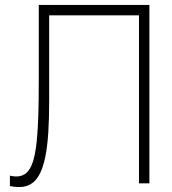

<svg xmlns="http://www.w3.org/2000/svg" viewBox="-20 -740 693 775"><path d="M20 -31Q45 -25 63.5 -29.8Q82 -34.5 95 -51.2Q108 -68 116 -98Q124 -128 128.5 -172.8Q133 -217.5 134.8 -277.8Q136.5 -338 136.5 -415V-720H583V0H541V-678H178.5V-335Q178.5 -262 175 -206.5Q171.5 -151 163.5 -110.5Q155.5 -70 143.2 -43.8Q131 -17.5 113.2 -3.2Q95.5 11 72.5 14Q49.5 17 20 11Z"/></svg>

Font: Vela Sans GX ExtLt
Style: Regular
Weight: 200
Designer: Principal design: Mikhail Sharanda - project Manrope.
Design modification: Ravid Balaliev
Foundry: Mikhail Sharanda
Version: Version 1.001